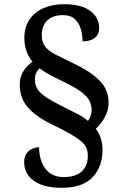

<svg xmlns="http://www.w3.org/2000/svg" viewBox="-20 -780 584 914"><path d="M273 114Q214 114 174.5 98.5Q135 83 115 55.5Q95 28 95 -6Q95 -33 106 -49Q117 -65 133.5 -72Q150 -79 166 -79Q166 -41 178.5 -8.5Q191 24 217 43.5Q243 63 282 63Q340 63 369 36Q398 9 398 -36Q398 -58 392 -74Q386 -90 368 -106Q350 -122 315.5 -142Q281 -162 223 -190Q143 -230 108.5 -273.5Q74 -317 74 -377Q74 -414 91.5 -441.5Q109 -469 135 -486Q117 -507 106.5 -535Q96 -563 96 -600Q96 -651 120.5 -687Q145 -723 187.5 -741.5Q230 -760 284 -760Q368 -760 410 -728Q452 -696 452 -647Q452 -616 431 -599.5Q410 -583 373 -583Q373 -613 364.5 -642Q356 -671 336 -689.5Q316 -708 280 -708Q233 -708 206 -683.5Q179 -659 179 -612Q179 -578 195.5 -557.5Q212 -537 244 -520.5Q276 -504 322 -482Q384 -453 422.5 -424Q461 -395 479 -363.5Q497 -332 497 -291Q497 -255 478.5 -221.5Q460 -188 436 -167Q451 -148 459.5 -122Q468 -96 468 -66Q468 13 421 63.5Q374 114 273 114ZM399 -204Q406 -215 411 -228Q416 -241 416 -256Q416 -279 406.5 -299Q397 -319 369.5 -340.5Q342 -362 290 -387Q255 -404 224 -420Q193 -436 168 -455Q159 -446 152.5 -433Q146 -420 146 -402Q146 -375 159 -355Q172 -335 203 -315Q234 -295 290 -267Q321 -252 349 -237.5Q377 -223 399 -204Z"/></svg>

Font: Noto Naskh Arabic Medium
Style: Regular
Weight: 500
Designer: Monotype Design Team, David Williams, Mohamad Dakak and Nizar Qandah
Foundry: Monotype Imaging Inc.
Version: Version 2.016